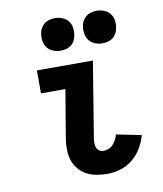

<svg xmlns="http://www.w3.org/2000/svg" viewBox="-85 -827 770 905"><g transform="rotate(-10 300.0 -375.0)"><path d="M357 8Q330 8 304.5 3.5Q279 -1 257.5 -12.5Q236 -24 220 -43Q204 -62 196 -85.5Q188 -109 187.5 -135Q187 -161 191 -187L230 -420H113V-530H381L322 -169Q320 -158 320 -146.5Q320 -135 323.5 -125Q327 -115 336 -108.5Q345 -102 357 -102Q369 -102 381.5 -107Q394 -112 403 -122Q412 -132 418 -143.5Q424 -155 427 -168L547 -144Q538 -112 521 -83Q504 -54 477.5 -32.5Q451 -11 419.5 -1.5Q388 8 357 8ZM439 -602Q421 -602 404 -609Q387 -616 376.5 -629.5Q366 -643 363 -661.5Q360 -680 363 -699Q365 -712 372 -724Q379 -736 390 -744Q401 -752 414 -755Q427 -758 439 -758Q458 -758 475 -751Q492 -744 502.5 -730.5Q513 -717 516 -698.5Q519 -680 515 -661Q513 -648 506.5 -636Q500 -624 489 -616Q478 -608 465 -605Q452 -602 439 -602ZM239 -602Q221 -602 204 -609Q187 -616 176.5 -629.5Q166 -643 163 -661.5Q160 -680 163 -699Q165 -712 172 -724Q179 -736 190 -744Q201 -752 214 -755Q227 -758 239 -758Q258 -758 275 -751Q292 -744 302.5 -730.5Q313 -717 316 -698.5Q319 -680 315 -661Q313 -648 306.5 -636Q300 -624 289 -616Q278 -608 265 -605Q252 -602 239 -602Z"/></g></svg>

Font: Iosevka Curly Slab XBdEx
Style: Italic
Weight: 800
Width: 7
Italic angle: -9°
Monospace: yes
Designer: Belleve Invis
Foundry: Belleve Invis
Version: Version 11.1.0; ttfautohint (v1.8.3)